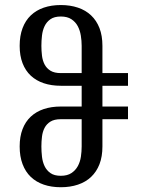

<svg xmlns="http://www.w3.org/2000/svg" viewBox="-20 -747 589 777"><path d="M394.5 -451.2H498V-399.9H394.5V-315.9H498V-264.6H394.5V-154.3Q394.5 -113.3 382.6 -82.5Q370.6 -51.8 348.6 -31Q326.7 -10.3 295.4 0.2Q264.2 10.7 226.1 10.7Q188 10.7 157.2 0.2Q126.5 -10.3 104.7 -31Q83 -51.8 71.3 -82.8Q59.6 -113.8 59.6 -154.3Q59.6 -194.3 71.3 -224.6Q83 -254.9 104.7 -275.1Q126.5 -295.4 157.2 -305.7Q188 -315.9 226.1 -315.9H310.5V-399.9H226.1Q188 -399.9 157.2 -410.2Q126.5 -420.4 104.7 -440.7Q83 -460.9 71.3 -491.2Q59.6 -521.5 59.6 -561.5Q59.6 -602.1 71.3 -633.1Q83 -664.1 104.7 -684.8Q126.5 -705.6 157.2 -716.1Q188 -726.6 226.1 -726.6Q264.2 -726.6 295.4 -716.1Q326.7 -705.6 348.6 -684.8Q370.6 -664.1 382.6 -633.3Q394.5 -602.5 394.5 -561.5ZM147.5 -561.5Q147.5 -541.5 149.9 -521.7Q152.3 -502 160.4 -486.3Q168.5 -470.7 184.1 -460.9Q199.7 -451.2 226.1 -451.2H310.5V-561.5Q310.5 -582 307.1 -603Q303.7 -624 294.7 -641.1Q285.6 -658.2 269 -669.2Q252.4 -680.2 226.1 -680.2Q199.7 -680.2 184.1 -669.2Q168.5 -658.2 160.4 -641.1Q152.3 -624 149.9 -603Q147.5 -582 147.5 -561.5ZM226.1 -35.6Q252.4 -35.6 269 -46.6Q285.6 -57.6 294.9 -74.7Q304.2 -91.8 307.4 -112.8Q310.5 -133.8 310.5 -154.3V-264.6H226.1Q199.7 -264.6 184.1 -254.9Q168.5 -245.1 160.4 -229.5Q152.3 -213.9 149.9 -194.1Q147.5 -174.3 147.5 -154.3Q147.5 -133.8 149.9 -112.8Q152.3 -91.8 160.4 -74.7Q168.5 -57.6 184.1 -46.6Q199.7 -35.6 226.1 -35.6Z"/></svg>

Font: Arian AMU Serif
Style: Regular
Weight: 400
Designer: Ruben Hakobyan (Tarumian)
Foundry: Ruben Hakobyan (Tarumian)
Version: Version 1.002